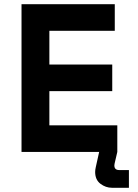

<svg xmlns="http://www.w3.org/2000/svg" viewBox="-20 -720 652 910"><path d="M511 170Q481 170 456 151Q431 132 431 95Q431 85 434 72L450 0H82V-700H524V-574H214V-414H512V-288H214V-126H536V0L523 56Q522 61 522 64Q522 86 545 86H591V170Z"/></svg>

Font: Space Mono
Style: Bold
Weight: 700
Monospace: yes
Designer: Colophon Foundry + Benjamin Critton
Foundry: Colophon Foundry & Benjamin Critton
Version: Version 1.003; ttfautohint (v1.8.4.7-5d5b)